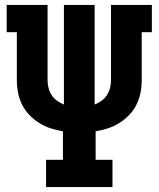

<svg xmlns="http://www.w3.org/2000/svg" viewBox="-20 -755 640 775"><path d="M166 0V-110H234V-225Q209 -229 184.5 -237Q160 -245 138.5 -258.5Q117 -272 99 -290.5Q81 -309 69.5 -332Q58 -355 53 -380Q48 -405 48 -431V-625H7V-735H172V-431Q172 -415 176 -399.5Q180 -384 188.5 -371Q197 -358 210 -348.5Q223 -339 238 -333V-735H362V-333Q377 -339 390 -348.5Q403 -358 411.5 -371Q420 -384 424 -399.5Q428 -415 428 -431V-735H593V-625H552V-431Q552 -405 547 -380Q542 -355 530.5 -332Q519 -309 501 -290.5Q483 -272 461.5 -258.5Q440 -245 415.5 -237Q391 -229 366 -225V-110H434V0Z"/></svg>

Font: Iosevka Curly Slab XBdEx
Style: Regular
Weight: 800
Width: 7
Monospace: yes
Designer: Belleve Invis
Foundry: Belleve Invis
Version: Version 11.0.0; ttfautohint (v1.8.3)